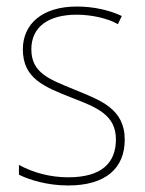

<svg xmlns="http://www.w3.org/2000/svg" viewBox="-20 -558 444 588"><path d="M362 -130C362 -226 287 -251 207 -284C132 -315 76 -334 76 -407C76 -477 130 -513 215 -513C260 -513 310 -502 341 -484L353 -509C317 -526 269 -538 215 -538C110 -538 50 -485 50 -407C50 -317 116 -292 199 -259C277 -229 335 -206 335 -131C335 -59 291 -15 189 -15C134 -15 82 -29 38 -53V-23C70 -7 125 10 189 10C305 10 362 -44 362 -130Z"/></svg>

Font: Noto Sans Arabic SemCond Thin
Style: Regular
Weight: 100
Width: 4
Designer: Monotype Design Team, Nadine Chahine, Nizar Qandah and Khaled Hosny
Foundry: Monotype Imaging Inc.
Version: Version 2.012